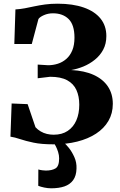

<svg xmlns="http://www.w3.org/2000/svg" viewBox="-20 -771 650 1039"><path d="M268.5 10Q204.5 10 161.8 1Q119 -8 89.5 -18Q60 -28 36.5 -31.5L43 -211L129.5 -207.5L172 -82.5Q184.5 -69 200.2 -59.8Q216 -50.5 234 -46.2Q252 -42 270.5 -42Q315.5 -42 346.2 -62.5Q377 -83 393 -119.5Q409 -156 409 -204.5Q409 -250 393.5 -284Q378 -318 343.5 -336.8Q309 -355.5 251 -355.5L184 -347.5V-421.5L240.5 -418Q267 -418 292.5 -426Q318 -434 338.5 -451.8Q359 -469.5 371 -498Q383 -526.5 383 -567.5Q383 -636.5 351.5 -667.8Q320 -699 266.5 -699Q240 -699 217.5 -689Q195 -679 188 -668L152 -533H57.5L63.5 -720Q89.5 -721.5 114.5 -726.2Q139.5 -731 166.2 -736.8Q193 -742.5 223.8 -746.8Q254.5 -751 292 -751Q374.5 -751 433.5 -730.2Q492.5 -709.5 524 -670.5Q555.5 -631.5 555.5 -576Q555.5 -534 538.5 -502.2Q521.5 -470.5 493.2 -447.8Q465 -425 431.5 -411.2Q398 -397.5 365 -392Q437 -388.5 487.2 -365.5Q537.5 -342.5 564 -302.8Q590.5 -263 590.5 -209Q590.5 -157.5 566.8 -116.8Q543 -76 499.8 -47.8Q456.5 -19.5 397.8 -4.8Q339 10 268.5 10ZM257 248Q239.5 248 220 244Q200.5 240 187 234.5L187.5 146Q197 149 209 150.5Q221 152 227.5 152Q261 152 280.5 140.2Q300 128.5 300 86Q300 69 294.5 51.5Q289 34 281.8 20Q274.5 6 268 0H306H324.5Q336 8.5 352.8 29.5Q369.5 50.5 382.5 79.5Q395.5 108.5 394 141.5Q393 180.5 375.8 204Q358.5 227.5 328.5 237.8Q298.5 248 257 248Z"/></svg>

Font: Merriweather 60pt ExtraBold
Style: Regular
Weight: 800
Version: Version 2.100